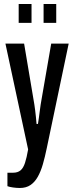

<svg xmlns="http://www.w3.org/2000/svg" viewBox="-20 -744 365 956"><path d="M79 192Q63 192 45 189.5Q27 187 17 183V116H45Q68 116 82 104.5Q96 93 104.5 67Q113 41 120 0L7 -527H100L151 -224Q153 -213 155 -195.5Q157 -178 159 -160Q161 -142 162 -127H169Q171 -140 173.5 -157Q176 -174 178 -191Q180 -208 182.5 -223.5Q185 -239 187 -250L235 -527H322L213 -7Q204 37 193.5 73.5Q183 110 168 136.5Q153 163 131.5 177.5Q110 192 79 192ZM73 -630V-724H137V-630ZM197 -630V-724H260V-630Z"/></svg>

Font: Archivo ExtraCondensed Medium
Style: Regular
Weight: 500
Width: 2
Designer: Hector Gatti
Foundry: Omnibus-Type
Version: Version 2.001